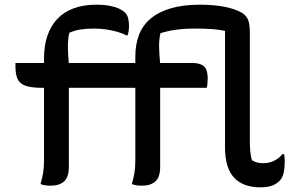

<svg xmlns="http://www.w3.org/2000/svg" viewBox="-20 -786 1240 820"><path d="M274 -74Q274 -29 253.5 -11Q233 7 196 7Q181 7 170.5 5Q160 3 153 0Q160 -23 164 -46.5Q168 -70 168 -103Q168 -156 168 -210.5Q168 -265 168 -319.5Q168 -374 168 -428.5Q168 -483 168 -536Q168 -591 182.5 -633.5Q197 -676 225 -705.5Q253 -735 295 -750.5Q337 -766 392 -766Q423 -766 447 -761.5Q471 -757 487.5 -749.5Q504 -742 513 -733Q523 -724 527 -709Q531 -694 531 -675Q531 -665 529.5 -654.5Q528 -644 525 -635H519Q503 -644 480 -650.5Q457 -657 431.5 -660.5Q406 -664 381 -664Q349 -664 323.5 -660Q298 -656 276 -646Q270 -621 270 -587.5Q270 -554 274 -514Q274 -481 274 -437.5Q274 -394 274 -345Q274 -296 274 -246.5Q274 -197 274 -152.5Q274 -108 274 -74ZM941 -654Q921 -659 888.5 -661.5Q856 -664 811 -664Q768 -664 731.5 -659Q695 -654 665 -644Q659 -616 659.5 -585Q660 -554 664 -514Q664 -481 664 -437.5Q664 -394 664 -345Q664 -296 664 -246.5Q664 -197 664 -152.5Q664 -108 664 -74Q664 -29 643.5 -11Q623 7 586 7Q571 7 560.5 5Q550 3 543 0Q550 -23 554 -46.5Q558 -70 558 -103Q558 -156 558 -210.5Q558 -265 558 -320.5Q558 -376 558 -432Q558 -488 558 -545Q558 -595 573 -635.5Q588 -676 621.5 -705Q655 -734 708 -750Q761 -766 834 -766Q891 -766 936.5 -757.5Q982 -749 1014 -731Q1031 -720 1039 -702.5Q1047 -685 1047 -646Q1047 -601 1047 -557Q1047 -513 1047 -468.5Q1047 -424 1047 -378.5Q1047 -333 1047 -285.5Q1047 -238 1047 -187Q1047 -159 1049 -138.5Q1051 -118 1056 -102Q1068 -94 1079.5 -91.5Q1091 -89 1107 -89Q1121 -89 1134.5 -93Q1148 -97 1161.5 -105.5Q1175 -114 1187 -128H1193Q1195 -120 1195.5 -112.5Q1196 -105 1196 -97Q1196 -71 1192.5 -53Q1189 -35 1181 -22Q1175 -14 1166.5 -7Q1158 0 1146.5 5Q1135 10 1121.5 12Q1108 14 1092 14Q1055 14 1026.5 3.5Q998 -7 979 -28Q960 -49 950.5 -81Q941 -113 941 -156Q941 -205 941 -254.5Q941 -304 941 -353.5Q941 -403 941 -452.5Q941 -502 941 -552.5Q941 -603 941 -654ZM863 -411H158Q113 -411 88.5 -420Q64 -429 55 -449Q46 -469 46 -502Q46 -506 46 -510Q46 -514 46 -517H799Q825 -517 840 -510Q855 -503 861 -488.5Q867 -474 867 -451Q867 -440 866 -429.5Q865 -419 863 -411Z"/></svg>

Font: Recursive Monospace Casual Medium
Style: Regular
Weight: 500
Version: Version 1.047